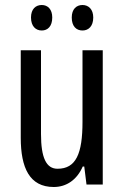

<svg xmlns="http://www.w3.org/2000/svg" viewBox="-20 -738 496 768"><path d="M104 -668C104 -633 123 -616 147 -616C171 -616 189 -633 189 -668C189 -701 171 -718 147 -718C123 -718 104 -702 104 -668ZM267 -668C267 -633 285 -616 310 -616C334 -616 353 -633 353 -668C353 -701 334 -718 310 -718C286 -718 267 -702 267 -668ZM391 -537H310V-251C310 -123 284 -63 210 -63C165 -63 144 -107 144 -202V-537H63V-187C63 -67 98 10 195 10C246 10 288 -19 311 -72H317L326 0H391Z"/></svg>

Font: Noto Sans Ethiopic ExtCond
Style: Regular
Weight: 400
Width: 2
Designer: Monotype Design Team
Foundry: Monotype Imaging Inc.
Version: Version 2.102